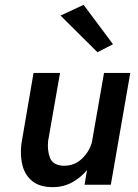

<svg xmlns="http://www.w3.org/2000/svg" viewBox="-20 -760 568 790"><path d="M178 -180 227 -460H118L68 -168Q62 -118 73 -77.5Q84 -37 114.5 -13.5Q145 10 197 10Q241 10 276.5 -9.5Q312 -29 338 -60L328 0H436L516 -460H408L358 -174Q347 -135 316 -106Q285 -77 241 -78Q198 -80 186 -110Q174 -140 178 -180ZM229 -696 381 -545 445 -578 324 -740Z"/></svg>

Font: Jost* 500 Medium Italic
Style: Italic
Weight: 500
Italic angle: -10°
Version: Version 3.200; ttfautohint (v0.97) -l 8 -r 50 -G 200 -x 14 -